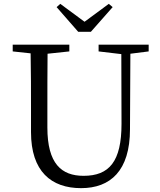

<svg xmlns="http://www.w3.org/2000/svg" viewBox="-20 -961 832 997"><path d="M452 -796 565 -924 545 -941 419 -848 293 -941 274 -924 386 -796ZM752 -729H492V-694L610 -680L611 -318C611 -122 547 -48 414 -48C299 -48 226 -111 226 -299V-391C226 -490 226 -587 227 -682L340 -694V-729H46V-694L139 -684C141 -587 141 -489 141 -391V-275C141 -71 246 16 401 16C553 16 655 -74 655 -290L657 -682L752 -694Z"/></svg>

Font: Source Han Serif K
Style: Regular
Weight: 400
Designer: Ryoko NISHIZUKA 西塚涼子 (kana & ideographs); Frank Grießhammer (Latin, Greek & Cyrillic); Wenlong ZHANG 张文龙 (bopomofo); San
Foundry: Adobe Systems Incorporated
Version: Version 1.001;PS 1.001;hotconv 16.6.54;makeotf.lib2.5.65590